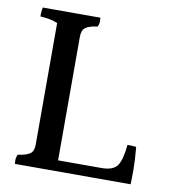

<svg xmlns="http://www.w3.org/2000/svg" viewBox="-73 -735 683 752"><g transform="rotate(10 268.5 -359.0)"><path d="M200 -91H373Q420 -91 436 -115.5Q452 -140 457 -198Q476 -198 492 -196Q497 -143 497 -107Q497 -71 496 -48H36Q35 -53 35 -63Q35 -73 40 -85Q74 -90 88.5 -100Q103 -110 103 -136V-620Q75 -632 34 -634Q34 -637 34 -645.5Q34 -654 37 -670H266Q267 -665 267 -655Q267 -645 262 -634Q229 -630 214.5 -619.5Q200 -609 200 -583Z"/></g></svg>

Font: Halant Medium
Style: Regular
Weight: 500
Designer: Hitesh Malaviya (Devanagari), Satya Rajpurohit (Latin)
Foundry: Indian Type Foundry
Version: Version 1.101;PS 1.0;hotconv 1.0.78;makeotf.lib2.5.61930; tt